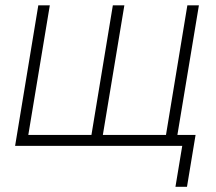

<svg xmlns="http://www.w3.org/2000/svg" viewBox="-20 -556 823 732"><path d="M126 -535.6H169.9L87.9 -41.5H328.6L410.2 -535.6H454.1L372.1 -41.5H612.8L694.3 -535.6H738.3L649.4 0H37.6ZM648.9 156.2 674.8 0H627.4L634.3 -41.5H725.6L692.9 156.2Z"/></svg>

Font: Inter 20pt ExtraLight
Style: Italic
Weight: 250
Italic angle: -9.3988°
Version: Version 4.001;git-66647c0bb